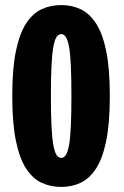

<svg xmlns="http://www.w3.org/2000/svg" viewBox="-20 -726 490 757"><path d="M221.1 11Q179.6 11 144.4 -5.2Q109.1 -21.5 83.1 -61.2Q57.1 -101 42.7 -170.9Q28.3 -240.8 28.3 -348Q28.3 -454.8 42.7 -524.4Q57.1 -594 83.1 -633.8Q109.1 -673.5 144.4 -689.8Q179.6 -706 221.1 -706Q262.6 -706 297.6 -689.8Q332.6 -673.5 358.6 -633.8Q384.6 -594 398.8 -524.4Q413 -454.8 413 -348Q413 -240.8 398.8 -170.9Q384.6 -101 358.6 -61.2Q332.6 -21.5 297.6 -5.2Q262.6 11 221.1 11ZM221.1 -103.4Q232.5 -103.4 240.2 -115.9Q247.9 -128.3 252.7 -156.6Q257.5 -185 259.5 -232.1Q261.6 -279.1 261.6 -348Q261.6 -416.8 259.5 -463.6Q257.5 -510.4 252.7 -538.6Q247.9 -566.7 240.2 -579.1Q232.5 -591.6 221.1 -591.6Q210.1 -591.6 202.4 -579.1Q194.6 -566.7 189.9 -538.6Q185.1 -510.4 182.9 -463.6Q180.6 -416.8 180.6 -348Q180.6 -279.1 182.9 -232.1Q185.1 -185 189.9 -156.6Q194.6 -128.3 202.4 -115.9Q210.1 -103.4 221.1 -103.4Z"/></svg>

Font: League Mono Thin Condensed
Style: Regular
Weight: 100
Width: 1
Designer: Tyler Finck
Foundry: The League of Moveable Type / Tyler Finck
Version: Version 2.300;RELEASE